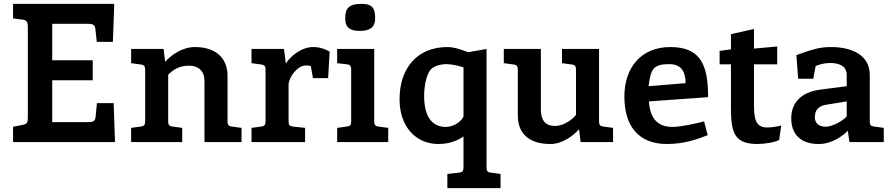

<svg xmlns="http://www.w3.org/2000/svg" viewBox="-20 -740 4645 1000"><path d="M579 0 572 -203H485L478 -133C476 -108 464 -104 440 -104H252V-322H463V-426H252V-616H439C463 -616 474 -612 477 -587L484 -522H568L575 -720H48V-644L96 -638C121 -635 125 -623 125 -598V-127C125 -102 121 -94 96 -89L48 -80V0Z M1238 0V-74L1187 -81C1169 -83 1165 -91 1165 -109V-346C1165 -420 1122 -495 995 -495C932 -495 874 -456 840 -418L832 -485H663V-411L714 -404C732 -402 736 -394 736 -376V-109C736 -91 732 -83 714 -81L663 -74V0H929V-74L878 -81C860 -83 856 -91 856 -109V-351C881 -376 914 -398 964 -398C1014 -398 1045 -370 1045 -318V0Z M1459 -485H1290V-411L1341 -404C1359 -402 1363 -394 1363 -376V-109C1363 -91 1359 -83 1341 -81L1290 -74V0H1569V-74L1505 -81C1487 -83 1483 -91 1483 -109V-298C1483 -334 1526 -399 1573 -399C1580 -399 1593 -399 1599 -395L1610 -333H1689L1697 -471C1672 -486 1643 -495 1611 -495C1549 -495 1490 -445 1469 -409Z M1934 -645C1934 -692 1923 -720 1864 -720C1792 -720 1778 -692 1778 -643C1778 -594 1806 -579 1855 -579C1904 -579 1934 -596 1934 -645ZM1929 -485H1736V-411L1787 -405C1805 -403 1809 -395 1809 -377V-109C1809 -91 1805 -83 1787 -81L1736 -74V0H2002V-74L1951 -81C1933 -83 1929 -91 1929 -109Z M2394 -133C2387 -115 2352 -79 2301 -79C2233 -79 2189 -129 2189 -241C2189 -299 2204 -365 2230 -384C2248 -398 2277 -406 2303 -406C2333 -406 2371 -397 2394 -389ZM2394 131C2394 149 2390 157 2372 159L2310 166V240H2587V166L2536 159C2518 157 2514 149 2514 131V-485L2418 -468C2389 -479 2347 -495 2311 -495C2151 -495 2061 -383 2061 -223C2061 -79 2147 10 2263 10C2328 10 2368 -12 2394 -29Z M2980 -143C2976 -132 2926 -84 2870 -84C2821 -84 2797 -114 2797 -168V-485H2604V-411L2655 -404C2673 -402 2677 -394 2677 -376V-138C2677 -43 2737 10 2847 10C2912 10 2970 -37 2996 -67L3004 0H3173V-74L3122 -81C3104 -83 3100 -91 3100 -109V-485H2907V-411L2958 -404C2976 -402 2980 -394 2980 -376Z M3668 -234C3668 -394 3634 -495 3472 -495C3316 -495 3232 -385 3232 -237C3232 -91 3299 10 3454 10C3545 10 3612 -15 3666 -36L3647 -108C3612 -98 3528 -79 3482 -79C3404 -79 3365 -125 3360 -212ZM3358 -291C3369 -381 3383 -406 3466 -406C3535 -406 3550 -358 3551 -307Z M3728 -405H3787V-185C3787 -59 3798 10 3924 10C3964 10 4016 1 4038 -11L4049 -86C4019 -79 3991 -76 3975 -76C3912 -76 3907 -128 3907 -200V-405H4028V-498C3992 -495 3948 -490 3907 -487V-589L3787 -562V-483L3728 -475Z M4510 -351C4510 -455 4413 -495 4309 -495C4248 -495 4212 -483 4128 -453L4137 -330H4216L4228 -396C4248 -405 4277 -412 4303 -412C4353 -412 4390 -395 4390 -349V-291L4251 -273C4152 -260 4101 -204 4101 -124C4101 -45 4146 10 4244 10C4313 10 4369 -32 4396 -59L4404 0H4583V-74L4532 -81C4514 -83 4510 -91 4510 -109ZM4390 -212V-134C4377 -117 4321 -80 4280 -80C4245 -80 4224 -98 4224 -130C4224 -167 4245 -188 4280 -194Z"/></svg>

Font: Enriqueta
Style: Bold
Weight: 700
Designer: Viviana Monsalve, Gustavo Ibarra
Foundry: Viviana Monsalve, Gustavo Ibarra
Version: Version 1.002